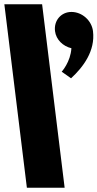

<svg xmlns="http://www.w3.org/2000/svg" viewBox="-66 -880 457 900"><path d="M60 0H237L131.4 -860H-45.6ZM268.8 -824C220.8 -824 185.7 -784 191.9 -734C196.8 -694 229.6 -663 268.7 -654C264.7 -589 223.2 -544 223.2 -544L267 -513C323.6 -565 381.3 -641 369.9 -734C363.7 -784 318.8 -824 268.8 -824Z"/></svg>

Font: Hussar
Style: BdOpOblOne
Weight: 700
Foundry: Cannot Into Space Fonts
Version: Version 2.00